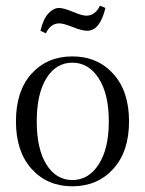

<svg xmlns="http://www.w3.org/2000/svg" viewBox="-20 -642 510 674"><path d="M141 -525 122 -534Q132 -576 150 -595Q168 -614 187 -614Q204 -614 236 -600.5Q268 -587 283 -587Q314 -587 331 -622L350 -614Q331 -534 286 -534Q268 -534 235.5 -547Q203 -560 188 -560Q158 -560 141 -525ZM36 -216Q36 -323 91 -383.5Q146 -444 234 -444Q322 -444 377.5 -383Q433 -322 433 -216Q433 -110 377.5 -49Q322 12 234 12Q146 12 91 -49Q36 -110 36 -216ZM143 -64.5Q177 -10 234 -10Q291 -10 326.5 -65Q362 -120 362 -216Q362 -312 326.5 -367Q291 -422 234 -422Q177 -422 143 -367.5Q109 -313 109 -216Q109 -119 143 -64.5Z"/></svg>

Font: Arapey Thin
Style: Regular
Weight: 100
Designer: Eduardo Rodriguez Tunni
Foundry: Eduardo Rodriguez Tunni
Version: Version 4.000;hotconv 1.0.109;makeotfexe 2.5.65596